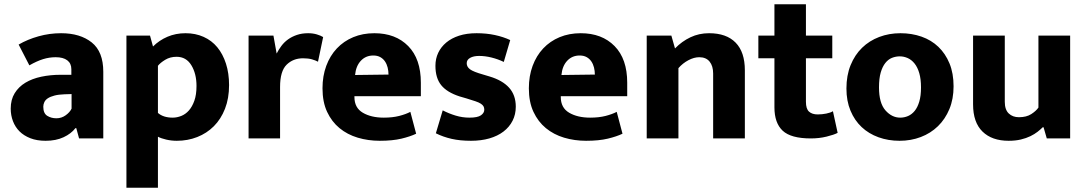

<svg xmlns="http://www.w3.org/2000/svg" viewBox="-20 -646 5072 896"><path d="M67 -438Q108 -462 159.5 -476.5Q211 -491 265 -491Q354 -491 408 -448Q462 -405 462 -311V0H349L336 -48H332Q312 -22 276.5 -5.5Q241 11 193 11Q152 11 121.5 -1Q91 -13 71 -33Q51 -53 40.5 -80.5Q30 -108 30 -139Q30 -181 48.5 -211Q67 -241 98.5 -260Q130 -279 172.5 -288Q215 -297 263 -297H313V-323Q313 -350 294 -364.5Q275 -379 240 -379Q210 -379 181 -370Q152 -361 117 -341ZM314 -207 281 -206Q253 -205 234 -200Q215 -195 203.5 -187.5Q192 -180 187 -169.5Q182 -159 182 -148Q182 -117 200.5 -105.5Q219 -94 243 -94Q267 -94 286.5 -108Q306 -122 314 -139Z M805 11Q780 11 756 5.5Q732 0 717 -8V230H570V-480H680L694 -429Q723 -458 761.5 -474.5Q800 -491 846 -491Q892 -491 930 -474Q968 -457 994 -425.5Q1020 -394 1034.5 -349Q1049 -304 1049 -249Q1049 -187 1030 -138.5Q1011 -90 978 -57Q945 -24 900.5 -6.5Q856 11 805 11ZM804 -381Q774 -381 751 -367Q728 -353 717 -339V-119Q742 -97 786 -97Q806 -97 826 -105Q846 -113 861.5 -130.5Q877 -148 887 -176Q897 -204 897 -245Q897 -302 873 -341.5Q849 -381 804 -381Z M1140 0V-480H1256L1271 -396Q1280 -414 1293 -431.5Q1306 -449 1324 -462Q1342 -475 1365.5 -483Q1389 -491 1418 -491Q1440 -491 1458.5 -485.5Q1477 -480 1488 -473L1464 -358Q1453 -364 1436 -369Q1419 -374 1394 -374Q1348 -374 1317.5 -344Q1287 -314 1287 -240V0Z M1944 -197H1634V-193Q1634 -143 1673 -120Q1712 -97 1771 -97Q1812 -97 1843 -105Q1874 -113 1895 -124L1922 -22Q1895 -9 1853.5 1Q1812 11 1752 11Q1698 11 1649.5 -3.5Q1601 -18 1564.5 -48Q1528 -78 1506.5 -124Q1485 -170 1485 -234Q1485 -291 1502.5 -338.5Q1520 -386 1552 -420Q1584 -454 1628.5 -472.5Q1673 -491 1727 -491Q1826 -491 1885 -431Q1944 -371 1944 -260ZM1793 -298Q1793 -315 1789 -331Q1785 -347 1776.5 -359.5Q1768 -372 1754.5 -379.5Q1741 -387 1722 -387Q1687 -387 1664 -362.5Q1641 -338 1637 -296Z M2331 -357Q2304 -370 2274 -377.5Q2244 -385 2216 -385Q2190 -385 2174 -376Q2158 -367 2158 -351Q2158 -334 2173.5 -322.5Q2189 -311 2235 -298L2265 -289Q2325 -271 2356 -236.5Q2387 -202 2387 -148Q2387 -112 2372 -82.5Q2357 -53 2329.5 -32Q2302 -11 2263.5 0Q2225 11 2178 11Q2127 11 2087.5 2Q2048 -7 2014 -24L2046 -131Q2075 -116 2106.5 -106.5Q2138 -97 2171 -97Q2209 -97 2224.5 -108Q2240 -119 2240 -134Q2240 -143 2236.5 -149.5Q2233 -156 2224 -162Q2215 -168 2198.5 -173.5Q2182 -179 2156 -187L2125 -196Q2066 -215 2039 -248.5Q2012 -282 2012 -339Q2012 -372 2025 -399.5Q2038 -427 2062.5 -447.5Q2087 -468 2122.5 -479.5Q2158 -491 2204 -491Q2250 -491 2289.5 -482.5Q2329 -474 2361 -459Z M2907 -197H2597V-193Q2597 -143 2636 -120Q2675 -97 2734 -97Q2775 -97 2806 -105Q2837 -113 2858 -124L2885 -22Q2858 -9 2816.5 1Q2775 11 2715 11Q2661 11 2612.5 -3.5Q2564 -18 2527.5 -48Q2491 -78 2469.5 -124Q2448 -170 2448 -234Q2448 -291 2465.5 -338.5Q2483 -386 2515 -420Q2547 -454 2591.5 -472.5Q2636 -491 2690 -491Q2789 -491 2848 -431Q2907 -371 2907 -260ZM2756 -298Q2756 -315 2752 -331Q2748 -347 2739.5 -359.5Q2731 -372 2717.5 -379.5Q2704 -387 2685 -387Q2650 -387 2627 -362.5Q2604 -338 2600 -296Z M3146 0H2998V-480H3113L3130 -420Q3162 -453 3202 -472Q3242 -491 3289 -491Q3370 -491 3413 -447Q3456 -403 3456 -318V0H3308V-303Q3308 -338 3291.5 -358.5Q3275 -379 3243 -379Q3219 -379 3192.5 -365Q3166 -351 3146 -328Z M3864 -374H3741V-171Q3741 -138 3755.5 -125Q3770 -112 3796 -112Q3816 -112 3836 -116Q3856 -120 3867 -127L3889 -26Q3872 -17 3837.5 -8.5Q3803 0 3764 0Q3671 0 3632.5 -36Q3594 -72 3594 -145V-374H3519V-480H3594V-626H3741V-480H3864Z M4430 -243Q4430 -184 4410.5 -137Q4391 -90 4357 -57Q4323 -24 4277 -6.5Q4231 11 4178 11Q4125 11 4079.5 -5.5Q4034 -22 4001 -53Q3968 -84 3949 -129.5Q3930 -175 3930 -233Q3930 -294 3949.5 -342Q3969 -390 4003 -423Q4037 -456 4083 -473.5Q4129 -491 4182 -491Q4235 -491 4280.5 -475Q4326 -459 4359 -427.5Q4392 -396 4411 -350Q4430 -304 4430 -243ZM4278 -238Q4278 -277 4270 -304.5Q4262 -332 4248 -349.5Q4234 -367 4216 -375Q4198 -383 4179 -383Q4160 -383 4142.5 -376Q4125 -369 4111.5 -352Q4098 -335 4090 -307.5Q4082 -280 4082 -238Q4082 -165 4112 -131Q4142 -97 4181 -97Q4200 -97 4217.5 -104.5Q4235 -112 4248.5 -128.5Q4262 -145 4270 -172Q4278 -199 4278 -238Z M4826 -480H4974V0H4865L4850 -52H4846Q4836 -42 4822 -31Q4808 -20 4788.5 -10.5Q4769 -1 4744 5Q4719 11 4687 11Q4609 11 4565 -32Q4521 -75 4521 -159V-480H4669V-171Q4669 -134 4687.5 -116.5Q4706 -99 4735 -99Q4770 -99 4792.5 -113.5Q4815 -128 4826 -144Z"/></svg>

Font: Mukta ExtraBold
Style: Regular
Weight: 800
Designer: Girish Dalvi and Yashodeep Gholap
Foundry: Ek Type
Version: Version 2.538;PS 1.002;hotconv 16.6.51;makeotf.lib2.5.65220;